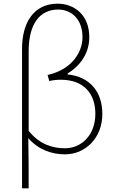

<svg xmlns="http://www.w3.org/2000/svg" viewBox="-20 -827 632 1045"><path d="M100 198H136C136 103 136 18 134 -75C189 -12 262 13 334 13C444 13 537 -75 537 -207C537 -326 471 -409 348 -422V-427C422 -473 466 -541 466 -625C466 -746 384 -807 294 -807C164 -807 100 -704 100 -562ZM333 -20C267 -20 195 -41 136 -115C136 -261 136 -403 136 -548C136 -700 199 -775 296 -775C367 -775 429 -725 429 -624C429 -546 374 -449 239 -419L248 -386C269 -391 291 -393 311 -393C438 -393 499 -315 499 -208C499 -93 425 -20 333 -20Z"/></svg>

Font: Noto Sans JP Thin
Style: Regular
Weight: 100
Designer: Ryoko NISHIZUKA 西塚涼子 (kana, bopomofo & ideographs); Paul D. Hunt (Latin, Greek & Cyrillic); Sandoll Communications 산돌커뮤니
Foundry: Adobe
Version: Version 2.004;hotconv 1.0.118;makeotfexe 2.5.65603